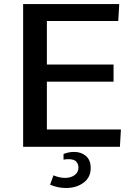

<svg xmlns="http://www.w3.org/2000/svg" viewBox="-20 -731 686 956"><path d="M95.2 0V-710.9H573.7L568.8 -626.5H213.4V-409.7H545.4V-324.2H213.4V-86.4H582L577.1 0ZM308.6 205.1Q267.6 205.1 229.5 188.5L246.1 142.1Q261.2 148.4 275.9 151.6Q290.5 154.8 303.2 154.8Q332.5 154.8 351.6 140.9Q370.6 127 370.6 103Q370.6 86.9 360.1 74.2Q349.6 61.5 320.3 61.5Q315.4 61.5 309.3 62Q303.2 62.5 296.4 64V35.6Q322.8 25.4 349.1 25.4Q384.3 25.4 408 45.7Q431.6 65.9 431.6 106Q431.6 152.3 396 178.7Q360.4 205.1 308.6 205.1Z"/></svg>

Font: Comme Medium
Style: Regular
Weight: 500
Version: Version 1.000;gftools[0.9.27]